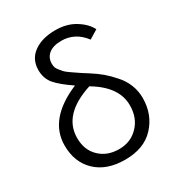

<svg xmlns="http://www.w3.org/2000/svg" viewBox="-181 -865 925 1000"><g transform="rotate(-30 281.0 -365.5)"><path d="M43 -204.1Q43 -362.3 246.1 -448.2Q180.7 -492.2 150.4 -527.3Q121.1 -562.5 121.1 -612.3Q121.1 -677.7 171.9 -713.9Q221.7 -749 300.8 -749Q369.1 -749 418 -718.8Q467.8 -688.5 489.3 -646.5Q471.7 -635.7 436.5 -614.3Q382.8 -685.5 300.8 -685.5Q251 -685.5 224.6 -664.1Q198.2 -642.6 198.2 -606.4Q198.2 -594.7 201.2 -584Q205.1 -574.2 213.9 -563.5Q222.7 -552.7 229.5 -544.9Q236.3 -537.1 252.9 -525.4Q269.5 -513.7 278.3 -507.8Q287.1 -502 308.6 -487.3Q331.1 -472.7 340.8 -466.8Q377.9 -443.4 406.2 -419.9Q433.6 -396.5 460.9 -365.2Q489.3 -334 503.9 -296.9Q519.5 -258.8 519.5 -216.8Q519.5 -117.2 457 -49.8Q395.5 17.6 280.3 17.6Q169.9 17.6 106.4 -43Q43 -103.5 43 -204.1ZM119.1 -205.1Q119.1 -132.8 164.1 -89.8Q209 -45.9 280.3 -45.9Q351.6 -45.9 396.5 -93.8Q442.4 -140.6 442.4 -216.8Q442.4 -328.1 308.6 -407.2Q119.1 -345.7 119.1 -205.1Z"/></g></svg>

Font: Gothic A1
Style: Regular
Weight: 400
Designer: HanYang I&C Co.,Ltd.
Version: Version 2.50